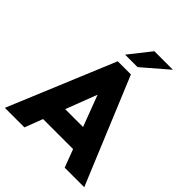

<svg xmlns="http://www.w3.org/2000/svg" viewBox="-245 -1044 1187 1187"><g transform="rotate(45 349.0 -450.5)"><path d="M292 -697H407L696 0H525L480.5 -118H218L173 0H2ZM427.5 -258 350 -463 271.5 -258ZM408 -901H570L404 -758H295Z"/></g></svg>

Font: HK Grotesk Black
Style: Regular
Weight: 900
Designer: Alfredo Marco Pradil
Foundry: Hanken Design Co.
Version: Version 3.001